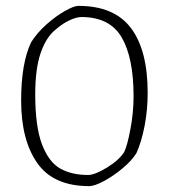

<svg xmlns="http://www.w3.org/2000/svg" viewBox="-20 -624 575 654"><path d="M52 -281Q52 -409 86 -480Q106 -512 138 -540.5Q170 -569 201 -586.5Q232 -604 247 -604Q369 -604 426 -528.5Q483 -453 483 -308Q483 -249 472.5 -195Q462 -141 445 -103Q430 -78 398.5 -51.5Q367 -25 334.5 -7.5Q302 10 284 10Q162 10 107 -68.5Q52 -147 52 -281ZM403 -106Q414 -129 424.5 -185.5Q435 -242 435 -296Q435 -427 394.5 -496.5Q354 -566 257 -566Q241 -566 217 -555Q193 -544 168 -522Q137 -497 118.5 -443.5Q100 -390 100 -302Q100 -193 123 -132.5Q146 -72 185 -50Q224 -28 280 -28Q303 -28 344 -53Q385 -78 403 -106Z"/></svg>

Font: Grenze ExtraLight
Style: Regular
Weight: 275
Designer: Renata Polastri
Foundry: Omnibus-Type
Version: Version 1.002; ttfautohint (v1.8)